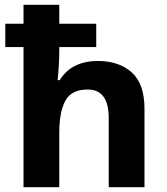

<svg xmlns="http://www.w3.org/2000/svg" viewBox="-20 -780 697 800"><path d="M227 -760V-681H381V-584H227V-575Q227 -535 224.5 -498Q222 -461 220 -446H229Q255 -488 295.5 -507Q336 -526 387 -526Q476 -526 529 -478.3Q582 -430.6 582 -326V0H433V-289Q433 -407 345 -407Q278 -407 252.5 -360.6Q227 -314.2 227 -227V0H78V-584H2V-681H78V-760Z"/></svg>

Font: Noto Sans Bamum
Style: Regular
Weight: 400
Designer: Monotype Design Team
Foundry: Monotype Imaging Inc.
Version: Version 2.001